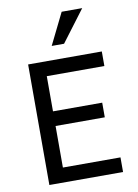

<svg xmlns="http://www.w3.org/2000/svg" viewBox="-100 -995 762 1060"><g transform="rotate(-10 281.5 -465.0)"><path d="M88.9 0V-675.8H502V-594.2H179.2V-397H455.1V-314.9H179.2V-82H502V0ZM304.2 -753.9H234.9L321.8 -930.2H437Z"/></g></svg>

Font: ClearSansRegular
Style: Regular
Weight: 400
Foundry: Intel Corporation
Version: Version 1.00